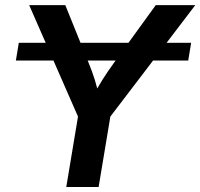

<svg xmlns="http://www.w3.org/2000/svg" viewBox="-20 -748 801 768"><path d="M744.6 -576.7 732.9 -505.9H43.5L55.2 -576.7ZM245.1 0 292 -281.7 96.7 -727.5H241.2L333.5 -499Q348.1 -463.9 358.9 -429.9Q369.6 -396 378.9 -349.6H344.7Q369.1 -396.5 390.9 -430.7Q412.6 -464.8 437.5 -499L603 -727.5H761.2L421.4 -281.7L374.5 0Z"/></svg>

Font: Inter 17pt SemiBold
Style: Italic
Weight: 600
Italic angle: -9.3988°
Version: Version 4.001;git-66647c0bb